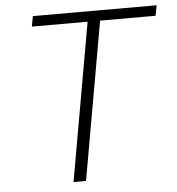

<svg xmlns="http://www.w3.org/2000/svg" viewBox="-51 -748 732 796"><g transform="rotate(-5 315.0 -350.0)"><path d="M339 -657H107L115 -700H630L622 -657H391L275 0H223Z"/></g></svg>

Font: KoHo Light
Style: Italic
Weight: 300
Italic angle: -10°
Version: Version 1.000; ttfautohint (v1.6)